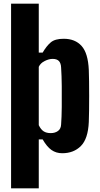

<svg xmlns="http://www.w3.org/2000/svg" viewBox="-20 -820 543 1040"><path d="M40 200V-800H190V-535H211Q232 -571 255 -590.5Q278 -610 325 -610Q387 -610 422 -571Q457 -532 461 -441Q462 -417 462.5 -379.5Q463 -342 463 -300Q463 -258 462.5 -220.5Q462 -183 461 -159Q457 -68 418 -29Q379 10 317 10Q284 10 259 -7.5Q234 -25 211 -65H190V200ZM255 -99Q278 -99 294 -110.5Q310 -122 311 -146Q314 -185 314.5 -240.5Q315 -296 314.5 -353.5Q314 -411 311 -454Q310 -478 299 -489.5Q288 -501 265 -501Q245 -501 222 -489.5Q199 -478 190 -458V-142Q201 -119 216 -109Q231 -99 255 -99Z"/></svg>

Font: Big Shoulders Display Black
Style: Regular
Weight: 900
Designer: Patric King
Foundry: XO Type Co
Version: Version 1.000; ttfautohint (v1.8.2)